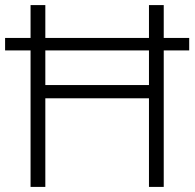

<svg xmlns="http://www.w3.org/2000/svg" viewBox="-20 -800 764 754"><path d="M100 -66V-602H0V-651H100V-780H158V-651H565V-780H623V-651H723V-602H623V-66H565V-414H158V-66ZM158 -466H565V-602H158Z"/></svg>

Font: Noto Sans Malayalam UI Light
Style: Regular
Weight: 300
Designer: Jelle Bosma - Monotype Design Team
Foundry: Monotype Imaging Inc.
Version: Version 2.104; ttfautohint (v1.8.4.7-5d5b)